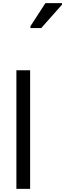

<svg xmlns="http://www.w3.org/2000/svg" viewBox="-20 -1210 417 1230"><path d="M173 0H85V-760H173ZM175 -1030V-1042L271 -1190H377V-1180L244 -1030Z"/></svg>

Font: Noto Sans Tifinagh Ahaggar
Style: Regular
Weight: 400
Designer: JamraPatel
Foundry: JamraPatel LLC
Version: Version 2.006; ttfautohint (v1.8.4.7-5d5b)